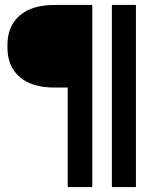

<svg xmlns="http://www.w3.org/2000/svg" viewBox="-20 -754 674 774"><path d="M253 0V-401H200Q108 -401 59 -444Q10 -487 10 -562V-573Q10 -648 59 -691Q108 -734 200 -734H352V0ZM431 0V-734H528V0Z"/></svg>

Font: Cazoo Sans
Style: Regular
Weight: 400
Designer: Jonathan Barnbrook, Julián Moncada
Foundry: Barnbrook Fonts
Version: Version 2.000;Glyphs 3.3 (3337)